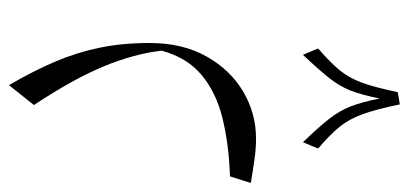

<svg xmlns="http://www.w3.org/2000/svg" viewBox="-254 -51 883 414"><g transform="rotate(-90 187.0 156.5)"><path d="M195.8 573.2 169.4 577.6Q158.7 525.9 148.2 497.1Q137.7 468.3 121.1 447.8Q104.5 427.2 74.2 401.4L87.9 368.7Q121.1 403.3 138.4 425.5Q155.8 447.8 165 471.4Q174.3 495.1 182.1 534.2Q189.9 495.1 199.2 471.4Q208.5 447.8 226.1 425.5Q243.7 403.3 276.4 368.7L290 401.4Q260.3 427.2 243.4 447.5Q226.6 467.8 216.3 495.8Q206.1 523.9 195.8 573.2ZM301.8 38.1Q301.8 109.4 272.7 160.9Q243.7 212.4 196.8 240Q149.9 267.6 95.2 267.6Q73.7 267.6 48.3 263.9Q22.9 260.3 0 256.3L14.2 211.4Q83.5 209 139.4 195.3Q195.3 181.6 232.9 150.1Q270.5 118.7 285.2 64Q278.8 5.9 251.7 -60.1Q224.6 -126 168 -211.4L210.9 -265.1Q241.7 -212.4 261.7 -165.3Q281.7 -118.2 291.7 -69.3Q301.8 -20.5 301.8 38.1Z"/></g></svg>

Font: Pinar-DS2-FD Light
Style: Regular
Weight: 300
Designer: Amin Abedi
Version: Version 2.000